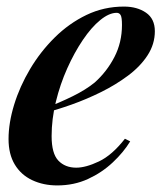

<svg xmlns="http://www.w3.org/2000/svg" viewBox="-20 -550 496 584"><path d="M115 -220Q162 -238 201.5 -257.5Q241 -277 268 -299Q305 -332 328 -376.5Q351 -421 351 -474Q351 -497 347 -504Q343 -511 335 -511Q312 -511 285 -489Q258 -467 232 -428.5Q206 -390 184.5 -342Q163 -294 150 -241Q137 -188 137 -136Q137 -83 157.5 -61.5Q178 -40 212 -40Q241 -40 281 -59Q321 -78 360 -128L376 -120Q356 -87 323 -56Q290 -25 247.5 -5.5Q205 14 154 14Q112 14 78 -2Q44 -18 25 -49.5Q6 -81 6 -127Q6 -176 23 -231.5Q40 -287 71.5 -340Q103 -393 146.5 -436Q190 -479 243 -504.5Q296 -530 357 -530Q397 -530 424 -511.5Q451 -493 451 -455Q451 -416 429 -382Q407 -348 369.5 -320Q332 -292 287.5 -270Q243 -248 198 -232Q153 -216 114 -206Z"/></svg>

Font: Playfair Display SemiBold
Style: Italic
Weight: 600
Italic angle: -14°
Designer: Claus Eggers Sørensen
Foundry: Claus Eggers Sørensen
Version: Version 1.203